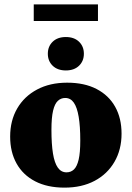

<svg xmlns="http://www.w3.org/2000/svg" viewBox="-20 -844 603 879"><path d="M284.5 -55Q304.5 -55 318.5 -68.2Q332.5 -81.5 340 -113Q347.5 -144.5 347.5 -201Q347.5 -266 340.2 -309.2Q333 -352.5 318 -374Q303 -395.5 278.5 -395.5Q259 -395.5 244.8 -382.2Q230.5 -369 223 -337.2Q215.5 -305.5 215.5 -249.5Q215.5 -184.5 222.5 -141.2Q229.5 -98 244.8 -76.5Q260 -55 284.5 -55ZM275.5 15Q196.5 15 140.8 -14Q85 -43 55.8 -95.5Q26.5 -148 26.5 -218.5Q26.5 -292 58.8 -347.5Q91 -403 149.8 -434.2Q208.5 -465.5 287.5 -465.5Q366.5 -465.5 422.2 -436.5Q478 -407.5 507.2 -355.2Q536.5 -303 536.5 -232Q536.5 -159 504 -103Q471.5 -47 413 -16Q354.5 15 275.5 15ZM281.5 -521.5Q243.5 -521.5 221.2 -543Q199 -564.5 199 -598Q199 -631.5 221.2 -653Q243.5 -674.5 281.5 -674.5Q319.5 -674.5 341.8 -653Q364 -631.5 364 -598Q364 -564.5 341.8 -543Q319.5 -521.5 281.5 -521.5ZM134.5 -748V-824H428.5V-748Z"/></svg>

Font: Newsreader 16pt 16pt ExtraBold
Style: Regular
Weight: 800
Version: Version 1.003